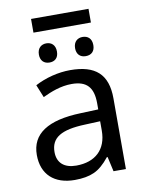

<svg xmlns="http://www.w3.org/2000/svg" viewBox="-92 -901 746 977"><g transform="rotate(-10 280.5 -413.0)"><path d="M137.2 -765.1H434.1V-835.9H137.2ZM426.3 -649.9C426.3 -684.6 405.8 -700.2 378.9 -700.2C354 -700.2 332 -684.6 332 -649.9C332 -620.1 349.1 -601.1 378.9 -601.1C408.7 -601.1 426.3 -618.7 426.3 -649.9ZM238.3 -649.9C238.3 -684.6 217.3 -700.2 191.9 -700.2C167 -700.2 145 -684.6 145 -649.9C145 -620.1 162.1 -601.1 191.9 -601.1C217.3 -601.1 238.3 -615.2 238.3 -649.9ZM480 0V-365.2C480 -490.2 417.5 -544.9 288.1 -544.9C225.6 -544.9 159.2 -527.8 105 -499L131.8 -433.1C176.3 -454.1 226.6 -474.1 283.2 -474.1C360.8 -474.1 394 -436.5 394 -355V-323.2L303.2 -319.8C131.8 -314.5 45.9 -257.8 45.9 -148.9C45.9 -47.9 109.4 9.8 214.8 9.8C255.4 9.8 288.6 3.9 315.4 -8.3C341.8 -20 368.2 -42.5 395 -76.2H398.9L416 0ZM234.9 -61C172.9 -61 137.2 -91.8 137.2 -147.9C137.2 -222.2 190.9 -254.4 314 -258.8L393.1 -262.2V-213.9C393.1 -116.2 333 -61 234.9 -61Z"/></g></svg>

Font: Noto Reveo Sans
Style: Regular
Weight: 400
Designer: Monotype Design team
Foundry: Monotype Imaging Inc.
Version: Version 1.04